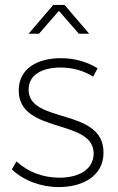

<svg xmlns="http://www.w3.org/2000/svg" viewBox="-20 -758 477 779"><path d="M196 -738 96 -621H138L219 -714L300 -621H342L242 -738ZM358 -447 376 -481C335 -506 285 -522 227 -522C135 -522 56 -482 56 -391C56 -212 364 -279 360 -132C357 -66 294 -37 221 -37C155 -37 92 -61 47 -103L28 -71C76 -25 146 1 219 1C313 1 400 -42 400 -139C400 -323 96 -254 96 -394C96 -456 153 -484 226 -484C276 -484 322 -470 358 -447Z"/></svg>

Font: Montserrat ExtraLight
Style: Regular
Weight: 250
Designer: Julieta Ulanovsky
Foundry: Julieta Ulanovsky
Version: Version 4.000